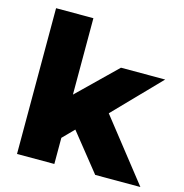

<svg xmlns="http://www.w3.org/2000/svg" viewBox="-109 -843 907 944"><g transform="rotate(15 344.5 -371.0)"><path d="M307 -190 251 -133V0H61V-742H251V-353L445 -542H670L445 -310L689 0H459Z"/></g></svg>

Font: CMG Sans ExtraBold
Style: Regular
Weight: 800
Designer: Julieta Ulanovsky
Foundry: Julieta Ulanovsky
Version: Version 7.200